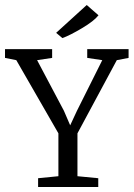

<svg xmlns="http://www.w3.org/2000/svg" viewBox="-29 -746 533 766"><path d="M220 -594 195 -615 317 -726 364 -685Q346 -662 298 -633.5Q250 -605 220 -594ZM123 0V-35L204 -43V-214L36 -506L-9 -515V-550H179V-515L119 -506L226 -304L251 -246L278 -304L379 -506L319 -515V-550H484V-515L437 -506L280 -214V-43L363 -35V0Z"/></svg>

Font: Aikya
Style: Regular
Weight: 400
Designer: Neelakash Kshetrimayum (Latin subset based on Merriweather by Eben Sorkin)
Foundry: Brand New Type
Version: Version 1.00 b005